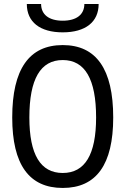

<svg xmlns="http://www.w3.org/2000/svg" viewBox="-20 -928 626 958"><path d="M293 9.8C460.4 9.8 544.9 -106.4 544.9 -341.8C544.9 -583 460.4 -703.1 293 -703.1C125.5 -703.1 41 -583 41 -341.8C41 -106.4 125.5 9.8 293 9.8ZM293 -64.9C182.1 -64.9 126.5 -156.7 126.5 -341.8C126.5 -533.7 182.1 -628.4 293 -628.4C403.8 -628.4 459.5 -533.7 459.5 -341.8C459.5 -156.7 403.8 -64.9 293 -64.9ZM293 -766.6C406.7 -766.6 472.2 -818.4 472.2 -908.2H400.9C400.9 -855 361.3 -824.7 293 -824.7C224.6 -824.7 185.1 -855 185.1 -908.2H113.8C113.8 -818.4 179.2 -766.6 293 -766.6Z"/></svg>

Font: Cascadia Code SemiLight
Style: Regular
Weight: 350
Monospace: yes
Designer: Aaron Bell
Foundry: Saja Typeworks
Version: Version 2404.023